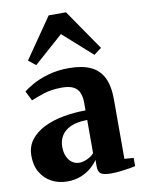

<svg xmlns="http://www.w3.org/2000/svg" viewBox="-92 -887 717 961"><g transform="rotate(-10 267.0 -406.5)"><path d="M172 11Q128 11 92.8 -7.8Q57.5 -26.5 36.8 -61.5Q16 -96.5 16 -146Q16 -193 41.5 -226.5Q67 -260 110.2 -281.5Q153.5 -303 208.5 -313.2Q263.5 -323.5 322.5 -323.5V-362Q322.5 -392.5 313.5 -413.8Q304.5 -435 283.2 -445.8Q262 -456.5 225.5 -456.5Q171.5 -456.5 131 -443Q90.5 -429.5 67.5 -419.5L43 -468.5Q57.5 -481.5 90.2 -500Q123 -518.5 170.5 -532.5Q218 -546.5 276 -546.5Q344.5 -546.5 387.8 -526Q431 -505.5 451.5 -463Q472 -420.5 472 -354V-51L518.5 -47.5V-5.5Q507.5 -3 486.5 0.5Q465.5 4 441 6.8Q416.5 9.5 394 9.5Q358.5 9.5 343.5 0.2Q328.5 -9 328.5 -39V-71.5Q317.5 -53.5 295.8 -34.2Q274 -15 242.8 -2Q211.5 11 172 11ZM247.5 -71Q266 -71 287.5 -80.8Q309 -90.5 322.5 -106V-275Q270.5 -274.5 238.2 -259.8Q206 -245 191 -220.2Q176 -195.5 176 -164.5Q176 -135.5 185.2 -114.8Q194.5 -94 210.5 -82.5Q226.5 -71 247.5 -71ZM119 -589.5 82 -619 223.5 -824H311.5L453 -618.5L415 -589.5L267.5 -721Z"/></g></svg>

Font: Merriweather 72pt ExtraBold
Style: Regular
Weight: 800
Version: Version 2.100